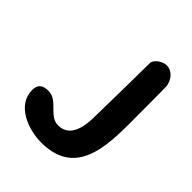

<svg xmlns="http://www.w3.org/2000/svg" viewBox="-199 -828 956 956"><g transform="rotate(45 279.0 -350.0)"><path d="M33 -147C33 -38 160 7 250 7C511 7 494 -245 494 -443C494 -472 494 -605 493 -633C487 -671 462 -707 420 -707C394 -707 360 -686 353 -660C353 -600 348 -320 347 -260C345 -195 329 -113 249 -113C182 -113 163 -201 93 -201C56 -201 33 -187 33 -147Z"/></g></svg>

Font: Asimov Print
Style: Regular
Weight: 500
Designer: Google
Version: Version 2.000980: 2014